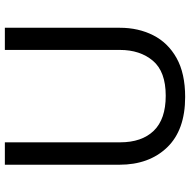

<svg xmlns="http://www.w3.org/2000/svg" viewBox="-16 -738 764 771"><g transform="rotate(-90 365.5 -352.0)"><path d="M640 -252Q640 -178 610 -118.5Q580 -59 518.5 -24.5Q457 10 362 10Q229 10 159.5 -62.5Q90 -135 90 -254V-714H180V-251Q180 -164 226.5 -116Q273 -68 367 -68Q464 -68 507.5 -119.5Q551 -171 551 -252V-714H640Z"/></g></svg>

Font: Noto Sans Siddham
Style: Regular
Weight: 400
Designer: Monotype Design Team
Foundry: Monotype Imaging Inc.
Version: Version 2.004; ttfautohint (v1.8.4.7-5d5b)